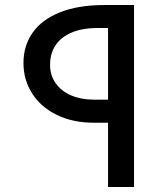

<svg xmlns="http://www.w3.org/2000/svg" viewBox="-20 -745 640 765"><path d="M410.5 -256H354Q270 -256 206.2 -287.2Q142.5 -318.5 108 -372.8Q73.5 -427 73.5 -494Q73.5 -562.5 109.8 -614.5Q146 -666.5 218.8 -695.8Q291.5 -725 397.5 -725H514V0H410.5ZM410.5 -348V-633.5H370.5Q308 -633.5 265.2 -615.2Q222.5 -597 201 -564.2Q179.5 -531.5 179.5 -487Q179.5 -444.5 202 -413Q224.5 -381.5 263.8 -364.8Q303 -348 353 -348Z"/></svg>

Font: JuliaMono SemiBold
Style: Italic
Weight: 600
Italic angle: -9°
Monospace: yes
Designer: cormullion
Foundry: corm
Version: Version 0.056; ttfautohint (v1.8.4)